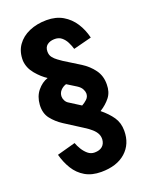

<svg xmlns="http://www.w3.org/2000/svg" viewBox="-155 -913 774 999"><g transform="rotate(-20 231.5 -414.0)"><path d="M229 6Q177 6 140.5 -15.5Q104 -37 81.5 -73.5Q59 -110 47 -155L149 -183Q155 -166 166.5 -147Q178 -128 194 -114.5Q210 -101 231 -101Q258 -101 273.5 -114Q289 -127 291 -151Q292 -168 285 -182.5Q278 -197 262 -211.5Q246 -226 220 -242L126 -302Q92 -324 68 -354.5Q44 -385 47 -432Q50 -477 75 -507.5Q100 -538 133 -549Q103 -568 74.5 -602Q46 -636 43 -677Q42 -727 66.5 -762Q91 -797 134 -815.5Q177 -834 230 -834Q282 -834 319.5 -812Q357 -790 381 -753Q405 -716 416 -670L315 -644Q309 -664 299.5 -683Q290 -702 274 -715Q258 -728 233 -727Q209 -726 194 -714Q179 -702 179 -678Q179 -659 189 -646Q199 -633 213 -623Q227 -613 237 -606L324 -552Q362 -528 387 -493.5Q412 -459 411 -412Q411 -370 389 -342Q367 -314 333 -293Q370 -263 392 -231Q414 -199 414 -155Q414 -82 365 -38Q316 6 229 6ZM253 -353Q268 -361 281.5 -373.5Q295 -386 295 -405Q295 -415 288 -429Q281 -443 262 -455L212 -486Q193 -480 180.5 -466Q168 -452 168 -433Q168 -422 174 -410.5Q180 -399 190 -393Z"/></g></svg>

Font: Oswald SemiBold
Style: Regular
Weight: 600
Designer: Vernon Adams
Foundry: Vernon Adams
Version: Version 4.100; ttfautohint (v1.8.1.43-b0c9)